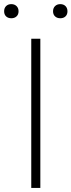

<svg xmlns="http://www.w3.org/2000/svg" viewBox="-56 -932 354 952"><path d="M99 0V-740H144V0ZM243 -841.5Q227 -841.5 217 -850.8Q207 -860 207 -876Q207 -892 217 -901.8Q227 -911.5 243 -911.5Q259 -911.5 268.8 -901.8Q278.5 -892 278.5 -876Q278.5 -860 268.8 -850.8Q259 -841.5 243 -841.5ZM0 -841.5Q-16 -841.5 -25.8 -850.8Q-35.5 -860 -35.5 -876Q-35.5 -892 -25.8 -901.8Q-16 -911.5 0 -911.5Q16 -911.5 26 -901.8Q36 -892 36 -876Q36 -860 26 -850.8Q16 -841.5 0 -841.5Z"/></svg>

Font: Encode Sans Semi Expanded ExtraLight
Style: Regular
Weight: 200
Width: 6
Designer: Multiple Designers
Foundry: Impallari Type
Version: Version 3.000; ttfautohint (v1.8.3) -l 8 -r 50 -G 200 -x 14 